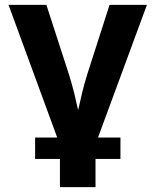

<svg xmlns="http://www.w3.org/2000/svg" viewBox="-20 -566 640 790"><path d="M15.1 -545.9H170.9L262.7 -262.7Q275.4 -223.1 285.2 -183.3Q294.9 -143.6 309.1 -80.1Q313.5 -61.5 317.4 -43H286.1Q290 -60.5 293.5 -77.6Q308.1 -143.6 317.6 -183.1Q327.1 -222.7 339.8 -262.7L430.7 -545.9H584.5L370.6 34.2H228ZM226.6 -3.9H373V204.1H226.6ZM124.5 0H475.6V87.9H124.5Z"/></svg>

Font: Inter RS Variable
Style: Regular
Weight: 400
Designer: Rasmus Andersson (customised by Maria Ramos and Noel Pretorius)
Foundry: rsms
Version: Version 3.001;Glyphs 3.2.3 (3260)